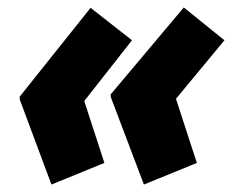

<svg xmlns="http://www.w3.org/2000/svg" viewBox="-20 -536 622 515"><path d="M366 -41 277 -276V-283L473 -516L582 -428L452 -271L508 -99ZM118 -41 33 -269V-277L223 -515L334 -428L206 -265L260 -99Z"/></svg>

Font: Noto Sans Disp ExtBd
Style: Italic
Weight: 800
Italic angle: -12°
Designer: Monotype Design Team
Foundry: Monotype Imaging Inc.
Version: Version 2.000;GOOG;noto-source:20170915:90ef993387c0